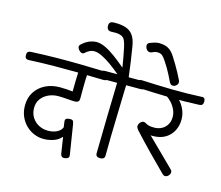

<svg xmlns="http://www.w3.org/2000/svg" viewBox="-210 -1431 2011 1750"><g transform="rotate(15 796.0 -555.5)"><path d="M540 99Q520 101 510.5 91.5Q501 82 499 66L476 -86Q448 -52 402 -36Q356 -20 307 -20Q261 -20 217.5 -38Q174 -56 140 -89.5Q106 -123 86 -169Q66 -215 66 -272Q66 -345 100.5 -399Q135 -453 195 -483.5Q255 -514 333 -514Q363 -514 394.5 -512Q426 -510 453 -507Q454 -554 454.5 -608Q455 -662 458 -712Q459 -730 471.5 -742.5Q484 -755 500 -755Q520 -755 531.5 -740.5Q543 -726 542 -708Q538 -643 537.5 -582.5Q537 -522 537 -464Q537 -445 529.5 -436Q522 -427 508.5 -425Q495 -423 476 -424Q441 -426 407.5 -429Q374 -432 341 -432Q289 -432 246 -412Q203 -392 177.5 -356.5Q152 -321 152 -272Q152 -222 175.5 -184Q199 -146 239 -124.5Q279 -103 326 -103Q374 -103 410 -120.5Q446 -138 459 -170Q457 -184 455 -198Q453 -212 451 -228Q450 -242 459 -249Q468 -256 489 -258Q512 -260 521 -252.5Q530 -245 534 -219L578 58Q581 80 570.5 88Q560 96 540 99ZM697 -681Q577 -685 461 -686.5Q345 -688 229 -687Q113 -686 -7 -680Q-25 -679 -34.5 -687.5Q-44 -696 -44 -718Q-44 -741 -34 -748.5Q-24 -756 -8 -757Q112 -763 228 -764.5Q344 -766 460.5 -764Q577 -762 696 -758Q714 -757 724 -750Q734 -743 734 -721Q735 -698 725 -689Q715 -680 697 -681Z M689 -688Q671 -688 660.5 -696.5Q650 -705 650 -726Q650 -750 661 -757Q672 -764 691 -764H807Q760 -804 713 -837.5Q666 -871 624.5 -891.5Q583 -912 551 -912Q526 -912 504.5 -901Q483 -890 468 -875Q463 -871 458.5 -868.5Q454 -866 447 -866Q437 -866 426 -874.5Q415 -883 407.5 -895Q400 -907 400 -917Q400 -923 403.5 -928Q407 -933 410 -937Q429 -955 452 -970Q475 -985 506 -993Q516 -995 526 -997Q536 -999 547 -999Q587 -999 632.5 -977.5Q678 -956 729 -918.5Q780 -881 835 -834Q828 -878 819.5 -925.5Q811 -973 802 -1014.5Q793 -1056 782 -1080Q775 -1097 762 -1106.5Q749 -1116 732 -1120Q713 -1125 692 -1125Q671 -1125 650 -1124Q634 -1124 625 -1130.5Q616 -1137 612.5 -1147.5Q609 -1158 609 -1170Q609 -1190 619 -1200Q629 -1210 652 -1211Q721 -1213 766 -1198Q811 -1183 837 -1146Q863 -1109 873 -1044Q884 -980 894 -909.5Q904 -839 913 -764H1049Q1067 -764 1076.5 -756.5Q1086 -749 1086 -729Q1086 -704 1076 -696Q1066 -688 1047 -688ZM850 16Q831 16 820 7Q809 -2 810 -23Q812 -199 816.5 -373Q821 -547 825 -722Q826 -739 837 -748Q848 -757 867 -757Q889 -757 899.5 -747.5Q910 -738 910 -719Q906 -544 900.5 -369.5Q895 -195 894 -20Q894 -1 882.5 7.5Q871 16 850 16Z M1466 20Q1458 20 1451.5 16.5Q1445 13 1439 7Q1362 -69 1284.5 -148.5Q1207 -228 1123 -319Q1116 -328 1111 -336.5Q1106 -345 1105 -353Q1105 -367 1111.5 -379Q1118 -391 1129 -399Q1140 -407 1150 -407Q1162 -407 1171.5 -400.5Q1181 -394 1199 -387.5Q1217 -381 1254 -381Q1294 -381 1325.5 -397.5Q1357 -414 1375.5 -445Q1394 -476 1394 -518Q1394 -554 1378 -588Q1362 -622 1336.5 -649.5Q1311 -677 1282 -693L1368 -722Q1395 -702 1420.5 -671Q1446 -640 1462 -600.5Q1478 -561 1478 -514Q1478 -460 1454.5 -412.5Q1431 -365 1385 -335.5Q1339 -306 1270 -304Q1263 -304 1256.5 -304Q1250 -304 1243 -305L1498 -54Q1504 -48 1507.5 -42.5Q1511 -37 1511 -27Q1511 -15 1504.5 -4.5Q1498 6 1488 13Q1478 20 1466 20ZM1601 -688Q1460 -681 1319 -684Q1178 -687 1037 -694Q1018 -695 1009.5 -705Q1001 -715 1002 -734Q1003 -754 1011.5 -762.5Q1020 -771 1039 -769Q1180 -762 1321 -759.5Q1462 -757 1603 -764Q1621 -766 1628.5 -756Q1636 -746 1636 -726Q1635 -707 1627 -698Q1619 -689 1601 -688Z M1322 -794Q1309 -794 1301.5 -800Q1294 -806 1287 -819Q1269 -856 1255.5 -882.5Q1242 -909 1227.5 -934Q1213 -959 1191 -992Q1172 -1022 1155 -1037Q1138 -1052 1107 -1052Q1085 -1052 1068 -1042.5Q1051 -1033 1037 -1034Q1024 -1035 1014.5 -1043.5Q1005 -1052 1000 -1064.5Q995 -1077 995 -1087Q995 -1099 1002 -1106.5Q1009 -1114 1022 -1118Q1042 -1126 1063 -1131.5Q1084 -1137 1106 -1137Q1155 -1136 1188.5 -1117.5Q1222 -1099 1252 -1052Q1274 -1018 1292 -987Q1310 -956 1327.5 -924.5Q1345 -893 1363 -855Q1365 -850 1366 -845Q1367 -840 1367 -835Q1367 -825 1360 -815.5Q1353 -806 1343 -800Q1333 -794 1322 -794Z"/></g></svg>

Font: Playpen Sans Deva
Style: Regular
Weight: 400
Designer: Pooja Saxena, Gunjan Panchal, Laura Meseguer, Veronika Burian, José Scaglione
Foundry: TypeTogether
Version: Version 2.000